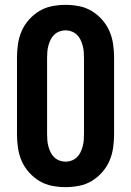

<svg xmlns="http://www.w3.org/2000/svg" viewBox="-20 -763 540 791"><path d="M250 8Q222 8 194 2.5Q166 -3 142 -17.5Q118 -32 99 -53.5Q80 -75 69 -100.5Q58 -126 54 -154Q50 -182 50 -210V-525Q50 -553 54 -581Q58 -609 69 -634.5Q80 -660 99 -681.5Q118 -703 142 -717.5Q166 -732 194 -737.5Q222 -743 250 -743Q278 -743 306 -737.5Q334 -732 358 -717.5Q382 -703 401 -681.5Q420 -660 431 -634.5Q442 -609 446 -581Q450 -553 450 -525V-210Q450 -182 446 -154Q442 -126 431 -100.5Q420 -75 401 -53.5Q382 -32 358 -17.5Q334 -3 306 2.5Q278 8 250 8ZM250 -97Q263 -97 275 -101.5Q287 -106 296.5 -115Q306 -124 311.5 -135.5Q317 -147 320.5 -159.5Q324 -172 325 -185Q326 -198 326 -210V-525Q326 -537 325 -550Q324 -563 320.5 -575.5Q317 -588 311.5 -599.5Q306 -611 296.5 -620Q287 -629 275 -633.5Q263 -638 250 -638Q237 -638 225 -633.5Q213 -629 203.5 -620Q194 -611 188.5 -599.5Q183 -588 179.5 -575.5Q176 -563 175 -550Q174 -537 174 -525V-210Q174 -198 175 -185Q176 -172 179.5 -159.5Q183 -147 188.5 -135.5Q194 -124 203.5 -115Q213 -106 225 -101.5Q237 -97 250 -97Z"/></svg>

Font: Iosevka Curly Extrabold
Style: Regular
Weight: 800
Monospace: yes
Designer: Belleve Invis
Foundry: Belleve Invis
Version: Version 22.1.2; ttfautohint (v1.8.4)